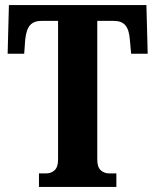

<svg xmlns="http://www.w3.org/2000/svg" viewBox="-20 -734 610 754"><path d="M133 0V-53H161Q181 -53 194.5 -65.5Q208 -78 208 -107V-652H143Q113 -652 98 -635Q83 -618 79 -578L75 -523H10L15 -714H555L560 -523H495L490 -578Q487 -618 472 -635Q457 -652 427 -652H362V-107Q362 -78 375.5 -65.5Q389 -53 409 -53H437V0Z"/></svg>

Font: Noto Serif ExtraCondensed ExtraBold
Style: Regular
Weight: 800
Width: 2
Designer: Monotype Design Team
Foundry: Monotype Imaging Inc.
Version: Version 2.013; ttfautohint (v1.8.4.7-5d5b)